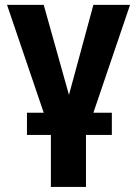

<svg xmlns="http://www.w3.org/2000/svg" viewBox="-20 -548 550 772"><path d="M429.7 -5.4H325.7V203.6H184.6V-5.4H88.4V-94.7H155.8L8.3 -528.3H155.8L257.3 -166.5L355.5 -528.3H502.9L355.5 -94.7H429.7Z"/></svg>

Font: RobotoInd
Style: Bold
Weight: 700
Designer: Google
Version: Version 2.001150; 2014